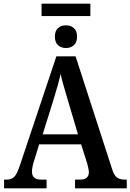

<svg xmlns="http://www.w3.org/2000/svg" viewBox="-20 -1019 706 1039"><path d="M2 -47H16Q42 -47 57 -62Q72 -77 87 -122L285 -714H389L587 -103Q597 -71 612.5 -59Q628 -47 655 -47H666V0H386V-47H413Q461 -47 461 -88Q461 -100 452 -134L419 -238H192L163 -144Q153 -112 153 -90Q153 -47 203 -47H232V0H2ZM402 -292 348 -474Q316 -580 308 -619Q297 -568 270 -481L211 -292ZM205 -999H469V-932H205ZM277 -820Q277 -852 294 -867Q311 -882 337 -882Q363 -882 380 -867Q397 -852 397 -820Q397 -790 379.5 -774.5Q362 -759 337 -759Q311 -759 294 -774.5Q277 -790 277 -820Z"/></svg>

Font: Noto Serif NarrowSemiBold
Style: Regular
Weight: 600
Width: 4
Designer: Monotype Design Team
Foundry: Monotype Imaging Inc.
Version: Version 1.001